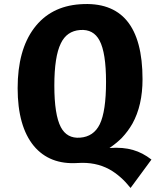

<svg xmlns="http://www.w3.org/2000/svg" viewBox="-20 -788 789 947"><path d="M637 -48Q683 -35 727 -1L624 139Q599 108 575 87Q548 63 519 47Q451 10 363 16Q225 25 147 -68Q67 -165 67 -353Q67 -541 148 -649Q229 -757 375 -767Q683 -789 683 -397Q683 -268 633 -178Q612 -141 581 -108Q555 -82 520 -58Q587 -63 637 -48ZM280 -161Q310 -104 375 -109Q442 -114 472 -175Q503 -239 503 -384Q503 -528 471 -588Q441 -645 375 -640Q309 -635 280 -574Q248 -509 248 -366Q248 -222 280 -161Z"/></svg>

Font: Xiangcui Wave Sans Xiangcui Wave Sans
Style: Regular
Weight: 800
Width: 3
Version: Version 0.920;March 28, 2024;FontCreator 14.0.0.2814 64-bit